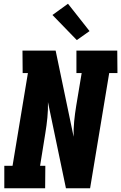

<svg xmlns="http://www.w3.org/2000/svg" viewBox="-20 -1005 647 1025"><path d="M3 0V-120H47L129 -615H101L100 -735H277L373 -275Q372 -316 376 -357.5Q380 -399 387 -441L416 -615H388V-735H606L607 -615H563L461 0H332L236 -460Q237 -419 233 -377.5Q229 -336 222 -294L194 -120H222L221 0ZM390 -791 260 -925 343 -985 458 -839Z"/></svg>

Font: Iosevka Etoile Heavy
Style: Italic
Weight: 900
Italic angle: -9°
Designer: Belleve Invis
Foundry: Belleve Invis
Version: Version 22.1.2; ttfautohint (v1.8.4)